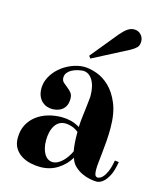

<svg xmlns="http://www.w3.org/2000/svg" viewBox="-104 -712 684 825"><g transform="rotate(15 238.0 -299.0)"><path d="M403.8 19Q414.6 18.1 424.3 8.3Q432.6 0 441.4 -18.3Q450.2 -36.6 456.1 -70.8L474.1 -68.8Q467.3 -28.3 455.8 -6.8Q444.3 14.6 432.6 24.4Q418.9 36.1 403.8 37.1Q392.1 37.1 373.8 33.7Q355.5 30.3 337.4 21.7Q319.3 13.2 304.2 -1Q289.1 -15.1 283.2 -37.1Q263.2 -3.4 229.5 17.8Q195.8 39.1 152.8 39.1Q131.3 39.1 109.4 34.2Q87.4 29.3 69.1 18.1Q50.8 6.8 39.3 -11.5Q27.8 -29.8 27.8 -57.1Q27.8 -91.3 41.3 -116.5Q54.7 -141.6 77.1 -158.4Q99.6 -175.3 128.4 -183.6Q157.2 -191.9 188 -191.9Q209 -191.9 228.8 -187Q248.5 -182.1 269 -169.9Q270 -194.8 273.2 -219.7Q276.4 -244.6 278.8 -266.1Q280.3 -278.8 281 -286.6Q281.7 -294.4 282.2 -299.3Q282.7 -304.2 283 -306.6Q283.2 -309.1 283.2 -311Q283.2 -355.5 267.1 -381.8Q251 -408.2 224.1 -408.2Q211.4 -407.2 198.2 -403.8Q185.1 -400.4 174.3 -394.3Q163.6 -388.2 156.7 -379.2Q149.9 -370.1 149.9 -357.9Q149.9 -344.7 158.2 -337.2Q166.5 -329.6 176.5 -322Q186.5 -314.5 194.8 -304.7Q203.1 -294.9 203.1 -277.8Q203.1 -259.8 197.5 -247.8Q191.9 -235.8 182.6 -228.5Q173.3 -221.2 161.6 -218Q149.9 -214.8 138.2 -214.8Q126 -214.8 114 -219Q102.1 -223.1 92.5 -231.9Q83 -240.7 76.9 -254.9Q70.8 -269 70.8 -289.1Q70.8 -315.9 84 -340.3Q97.2 -364.7 118.7 -383.3Q140.1 -401.9 167.5 -413.3Q194.8 -424.8 223.1 -425.8Q249.5 -425.8 280.5 -415Q311.5 -404.3 338.6 -378.4Q365.7 -352.5 383.8 -309.1Q401.9 -265.6 401.9 -200.2Q401.9 -169.4 399.7 -141.6Q397.5 -113.8 395 -90.1Q392.6 -66.4 390.4 -46.9Q388.2 -27.3 388.2 -13.2Q388.2 1 390.9 9.3Q393.6 17.6 401.9 19ZM274.9 -63Q272 -79.6 270.5 -97.9Q269 -116.2 269 -134.8V-147.9Q255.4 -159.2 239.5 -164.6Q223.6 -169.9 210.9 -169.9Q180.2 -169.9 164.1 -144.5Q147.9 -119.1 147.9 -77.1Q147.9 -59.6 151.6 -44.4Q155.3 -29.3 161.9 -18.3Q168.5 -7.3 178 -1.2Q187.5 4.9 199.2 4.9Q210.9 4.9 221.9 -1Q232.9 -6.8 242.7 -16.4Q252.4 -25.9 260.7 -38.1Q269 -50.3 274.9 -63ZM240.7 -466.8 232.9 -477.5 332 -598.6Q347.7 -617.2 361.8 -627Q376 -636.7 391.1 -636.7Q409.2 -636.7 421.1 -624.3Q433.1 -611.8 433.1 -593.8Q433.1 -576.7 424.3 -567.4Q415.5 -558.1 398.9 -548.8Z"/></g></svg>

Font: Purple Purse
Style: Regular
Weight: 400
Designer: Astigmatic (AOETI)
Foundry: Astigmatic (AOETI)
Version: Version 1.000